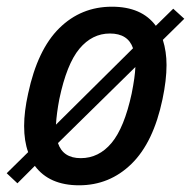

<svg xmlns="http://www.w3.org/2000/svg" viewBox="-50 -542 570 573"><path d="M436 -423Q447 -388 447 -348Q447 -303 435 -246Q408 -117 342.5 -53Q277 11 186 11Q97 11 54 -47L2 5L-30 -25L34 -88Q22 -121 22 -166Q22 -209 34 -263Q62 -394 127 -458Q192 -522 284 -522Q373 -522 415 -465L467 -516L500 -486ZM117 -170 347 -398Q332 -442 278 -442Q225 -442 187 -396.5Q149 -351 127 -246Q119 -204 117 -170ZM354 -342 123 -115Q138 -70 191 -70Q245 -70 283 -115.5Q321 -161 343 -263Q353 -313 354 -342Z"/></svg>

Font: Decalotype Medium Italic
Style: Regular
Weight: 500
Italic angle: -12°
Designer: Alfredo Marco Pradil
Foundry: Alfredo Marco Pradil
Version: Version 1.0